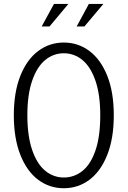

<svg xmlns="http://www.w3.org/2000/svg" viewBox="-20 -962 660 993"><path d="M51.5 -366Q51.5 -485 85.2 -569.8Q119 -654.5 177.5 -698.2Q236 -742 310 -742Q384 -742 442.5 -698.2Q501 -654.5 534.8 -569.8Q568.5 -485 568.5 -366Q568.5 -246.5 534.8 -161.2Q501 -76 442.5 -32.2Q384 11.5 310 11.5Q236 11.5 177.5 -32.2Q119 -76 85.2 -161.2Q51.5 -246.5 51.5 -366ZM498.5 -366Q498.5 -473 473.5 -545Q448.5 -617 406 -651.8Q363.5 -686.5 310 -686.5Q256.5 -686.5 214 -651.8Q171.5 -617 146.5 -545Q121.5 -473 121.5 -366Q121.5 -258.5 146.5 -186Q171.5 -113.5 214 -78.8Q256.5 -44 310 -44Q364 -44 406.5 -78Q449 -112 473.8 -184Q498.5 -256 498.5 -366ZM439.5 -941.5H514.5L416.5 -825H376.5ZM259 -941.5H333.5L236 -825H195.5Z"/></svg>

Font: Monaspace Xenon Var
Style: Regular
Weight: 400
Designer: Riley Cran and the Lettermatic Team
Version: Version 1.000 (Monaspace Xenon Var)